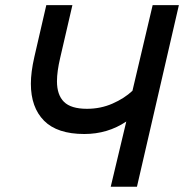

<svg xmlns="http://www.w3.org/2000/svg" viewBox="-20 -709 699 729"><path d="M459.5 -247.6Q388.7 -200.2 300.3 -200.2Q197.3 -200.2 147.2 -250.7Q97.2 -301.3 97.2 -391.1Q97.2 -435.1 110.4 -492.7L155.8 -689.5H254.9L208.5 -489.3Q196.3 -437.5 196.3 -400.4Q196.3 -348.6 222.9 -322.3Q249.5 -295.9 310.1 -295.9Q362.3 -295.9 407.2 -315.7Q452.1 -335.4 482.9 -364.3L559.6 -689.5H659.2L500 0H400.4Z"/></svg>

Font: Acari Sans Medium
Style: Italic
Weight: 500
Italic angle: -13°
Designer: Alfredo Marco Pradil and Stefan Peev
Foundry: Hanken Design Co.
Version: Version 1.045